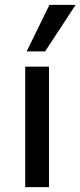

<svg xmlns="http://www.w3.org/2000/svg" viewBox="-20 -772 332 792"><path d="M84 0V-497H182V0ZM90 -560 184 -752H292L166 -560Z"/></svg>

Font: Nunito Sans 7pt SemiCondensed Medium
Style: Regular
Weight: 500
Width: 4
Designer: Vernon Adams
Foundry: Vernon Adams
Version: Version 3.101;gftools[0.9.27]